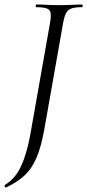

<svg xmlns="http://www.w3.org/2000/svg" viewBox="-47 -645 389 858"><path d="M-20.2 193Q-22.2 194 -25.2 189Q-28.2 184 -26 182Q21 154 46.9 98Q72.8 42 87.8 -40L176.8 -544Q184.8 -587 173.2 -600Q161.6 -613 114.8 -613Q112.6 -613 112.6 -619Q112.6 -625 114.8 -625Q135.4 -625 161.3 -623.5Q187.2 -622 216 -622Q248.6 -622 274.2 -623.5Q299.8 -625 319.4 -625Q322.4 -625 322.4 -619Q322.4 -613 319.4 -613Q288.4 -613 272 -607Q255.6 -601 247.9 -586Q240.2 -571 235 -542L151 -67Q137 11 116.3 59.6Q95.6 108.2 63.2 138.6Q30.8 169 -20.2 193Z"/></svg>

Font: Cormorant Infant Light
Style: Italic
Weight: 300
Italic angle: -10°
Designer: Christian Thalmann (Catharsis Fonts)
Foundry: Catharsis Fonts
Version: Version 4.001